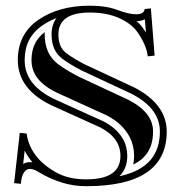

<svg xmlns="http://www.w3.org/2000/svg" viewBox="-20 -640 632 671"><path d="M490 -526.1 486.3 -572.5Q482.2 -570.3 473.4 -567.9Q469.7 -566.7 457.5 -566.2Q471.7 -553.7 481.4 -539.3Q486.1 -532.7 490 -526.1ZM61 -67.1Q68.6 -71.5 76.2 -72.8Q85.7 -74 93.5 -72.8Q76.9 -92 66.2 -114ZM397 -23.9Q435.1 -32.2 462.8 -47Q490.5 -61.8 507 -82Q523.4 -102.3 531.1 -126.6Q538.8 -150.9 538.8 -180.4Q538.8 -220 515.1 -252.4Q491.5 -284.9 441.7 -311.3L266.1 -393.3Q222.9 -415.5 196.8 -435.5Q160.2 -463.4 160.2 -519.3Q160.2 -553.5 177.5 -576.9Q150.6 -566.7 127.9 -551Q66.2 -508.5 66.2 -430.2Q66.2 -386.5 91.6 -353Q119.1 -316.7 175 -291.3L341.1 -216.1L354 -209Q360.1 -205.3 369 -198.9Q377.9 -192.4 385.1 -185.5Q392.3 -178.7 400 -168.8Q407.7 -158.9 413 -148.3Q418.2 -137.7 421.5 -123.8Q424.8 -109.9 424.8 -95Q424.8 -50.5 397 -23.9ZM485.8 -608.4 507.3 -610.8 520.3 -445.6 496.3 -443.1Q492.9 -479.5 461.7 -525.9Q441.4 -555.9 398.1 -576Q354.7 -596.2 293.9 -596.2Q184.1 -596.2 184.1 -519.3Q184.1 -475.3 211.2 -454.6Q235.8 -435.8 276.6 -414.8L452.4 -332.8Q562.5 -274.2 562.7 -180.4Q562.7 10.7 281.5 10.7Q239 10.7 199.7 -1Q153.1 -15.1 114.3 -39.1Q97.4 -49.6 85.2 -49.6Q57.6 -49.6 52.7 2.4L29.3 0L49.1 -175.8L73 -173.3Q85 -88.1 177.2 -36.9Q220 -13.2 281.5 -13.2Q400.9 -13.2 400.9 -95Q400.9 -158.2 330.6 -194.6L165.3 -269.5Q103.8 -297.4 72.5 -338.6Q42.5 -378.2 42.2 -430.2Q42.2 -521.2 114.3 -570.8Q186 -620.1 293.9 -620.1Q351.3 -620.1 390.9 -605Q429.9 -590.1 456.8 -590.1Q482.7 -590.1 485.8 -608.4ZM445.8 -65.2Q448.7 -79.3 448.7 -95Q448.7 -112.8 444.8 -129.4Q440.9 -145.8 434.3 -158.9Q428 -171.9 418.9 -183.3Q410.2 -194.6 401.6 -202.9Q393.3 -210.7 383.1 -218.3Q373.3 -225.3 366.2 -229.5Q359.6 -233.4 351.6 -237.5L185.1 -313.2Q134.5 -336.2 110.6 -367.4Q90.1 -394.5 90.1 -430.2V-430.7Q90.1 -493.2 136.5 -527.8Q136.2 -523.7 136.2 -519.3Q136.2 -451.7 182.1 -416.5Q210 -395.3 255.6 -371.8L431.2 -290Q475.3 -266.6 495.8 -238.3Q514.9 -212.2 514.9 -180.4V-180.2Q514.9 -154.5 508.3 -133.8Q502 -113.8 488.3 -97.2Q474.9 -80.6 451.7 -68.1Z"/></svg>

Font: itsadzokeS01
Style: Regular
Weight: 600
Width: 6
Version: Version 0.46